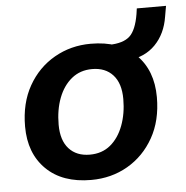

<svg xmlns="http://www.w3.org/2000/svg" viewBox="-48 -663 699 720"><g transform="rotate(-5 301.5 -303.0)"><path d="M267 10Q159 10 98 -50Q37 -110 37 -211Q37 -299 73.5 -363.5Q110 -428 172 -463.5Q234 -499 309 -499Q417 -499 478 -439Q539 -379 539 -278Q539 -190 502.5 -125.5Q466 -61 404.5 -25.5Q343 10 267 10ZM270 -85Q316 -85 347.5 -111Q379 -137 396 -182Q413 -227 413 -282Q413 -341 384.5 -372.5Q356 -404 306 -404Q261 -404 229 -378Q197 -352 180 -307.5Q163 -263 163 -207Q163 -148 191.5 -116.5Q220 -85 270 -85ZM443 -425 375 -470 378 -489Q431 -490 455.5 -512.5Q480 -535 490 -595L493 -616H603L596 -576Q586 -512 546.5 -471.5Q507 -431 443 -425Z"/></g></svg>

Font: Nunito Sans
Style: Bold Italic
Weight: 700
Italic angle: -9°
Designer: Vernon Adams
Foundry: Vernon Adams
Version: Version 3.006; ttfautohint (v1.8.3)